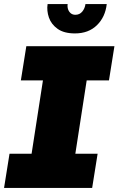

<svg xmlns="http://www.w3.org/2000/svg" viewBox="-29 -928 585 948"><path d="M-9 0 18 -169H127L183 -531H74L101 -700H536L509 -531H399L343 -169H453L426 0ZM341 -763Q287 -763 255.5 -785.5Q224 -808 212.5 -841.5Q201 -875 206 -908H305Q303 -893 307.5 -881Q312 -869 321 -862Q330 -855 343 -855Q364 -855 377 -870.5Q390 -886 393 -908H498Q491 -844 449.5 -803.5Q408 -763 341 -763Z"/></svg>

Font: MuseoModerno Black
Style: Italic
Weight: 900
Italic angle: -9°
Designer: Pablo Cosgaya, Héctor Gatti, Marcela Romero, and the Authors of The MuseoModerno Project.
Foundry: Omnibus-Type Team
Version: Version 1.003